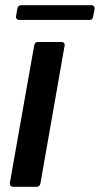

<svg xmlns="http://www.w3.org/2000/svg" viewBox="-20 -721 385 741"><path d="M136 -13Q133 0 121 0H31Q24 0 20.5 -4.5Q17 -9 18 -15L112 -546Q114 -559 127 -559H217Q224 -559 227.5 -554.5Q231 -550 229 -543ZM55 -644Q48 -644 44.5 -648Q41 -652 42 -659L47 -688Q50 -701 62 -701H332Q339 -701 342.5 -696.5Q346 -692 345 -685L339 -656Q338 -644 325 -644Z"/></svg>

Font: Open Sauce Two SemiBold Italic
Style: Regular
Weight: 600
Italic angle: -10°
Designer: Alfredo Marco Pradil
Foundry: Creative Sauce Fz LLC
Version: Version 1.477